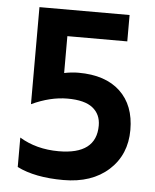

<svg xmlns="http://www.w3.org/2000/svg" viewBox="-50 -697 603 747"><g transform="rotate(5 252.0 -324.0)"><path d="M44 -28V-143Q110 -103 197 -103Q344 -103 344 -216Q344 -260 312.5 -285Q281 -310 214 -310Q147 -310 74 -276V-655H426V-552H192V-408Q221 -414 248 -414Q353 -414 410.5 -360Q468 -306 468 -209.5Q468 -113 402 -53Q336 7 225 7Q114 7 44 -28Z"/></g></svg>

Font: Hind Guntur SemiBold
Style: Regular
Weight: 600
Designer: Manushi Parikh, Hitesh Malaviya
Foundry: Indian Type Foundry
Version: Version 1.000;PS 1.0;hotconv 1.0.86;makeotf.lib2.5.63406; tt